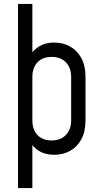

<svg xmlns="http://www.w3.org/2000/svg" viewBox="-20 -770 508 970"><path d="M71 180V-750H143.5V-472L131.5 -488.5Q149.5 -519.5 180.2 -537.2Q211 -555 254 -555Q298.5 -555 334.2 -535Q370 -515 391 -476.2Q412 -437.5 412 -381.5V-162Q412 -105.5 391 -66.5Q370 -27.5 334.2 -7.8Q298.5 12 254 12Q211 12 180.2 -5.5Q149.5 -23 131.5 -54.5L143.5 -70.5V180ZM240.5 -60.5Q287 -60.5 313.2 -88.5Q339.5 -116.5 339.5 -162V-381.5Q339.5 -427 313.2 -454.8Q287 -482.5 241 -482.5Q194.5 -482.5 169 -454.8Q143.5 -427 143.5 -381.5V-161.5Q143.5 -116 169 -88.2Q194.5 -60.5 240.5 -60.5Z"/></svg>

Font: Mohave Light
Style: Regular
Weight: 400
Version: Version 2.003